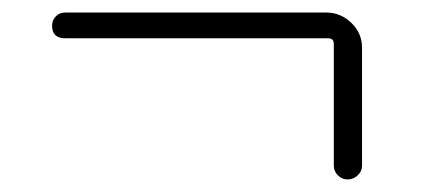

<svg xmlns="http://www.w3.org/2000/svg" viewBox="-20 -443 690 306"><path d="M84 -382Q63 -382 63 -402Q63 -411 69 -417Q75 -423 84 -423H500Q523 -423 540 -406.5Q557 -390 557 -367V-179Q557 -170 550 -163.5Q543 -157 534 -157Q525 -157 518.5 -163.5Q512 -170 512 -179V-373Q512 -382 503 -382Z"/></svg>

Font: Rounded Mplus 1c Light
Style: Regular
Weight: 300
Version: Version 1.059.20150529